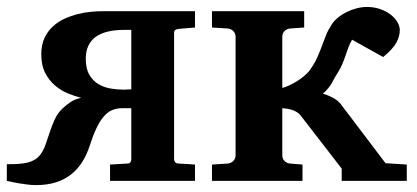

<svg xmlns="http://www.w3.org/2000/svg" viewBox="-22 -520 1198 552"><path d="M224.6 -351.1Q224.6 -322.3 234.9 -304.9Q245.1 -287.6 261.2 -278.1Q277.3 -268.6 296.6 -265.4Q315.9 -262.2 334.5 -262.2Q337.4 -262.2 342.8 -262.7Q348.1 -263.2 355.5 -263.2V-434.1H335.4Q224.6 -434.1 224.6 -351.1ZM-2.4 -47.9Q16.6 -47.9 31.2 -48.8Q45.9 -49.8 57.6 -52.7Q69.3 -55.7 78.1 -61Q86.9 -66.4 93.8 -75.2Q103 -87.4 109.1 -104.7Q115.2 -122.1 121.3 -140.6Q127.4 -159.2 135.5 -177Q143.6 -194.8 157.7 -208Q168.5 -218.3 180.9 -226.6Q193.4 -234.9 211.4 -238.8Q193.8 -243.2 173.8 -251.2Q153.8 -259.3 136.5 -273.9Q119.1 -288.6 107.9 -310.3Q96.7 -332 96.7 -363.8Q96.7 -390.6 105.7 -410.2Q114.7 -429.7 129.6 -443.6Q144.5 -457.5 163.3 -466.1Q182.1 -474.6 201.7 -479.5Q221.2 -484.4 239.7 -486.1Q258.3 -487.8 272.5 -487.8H538.6V-440.9L491.7 -437Q485.4 -436 481.9 -433.8Q478.5 -431.6 478.5 -424.8V-62Q478.5 -57.6 481.7 -53.7Q484.9 -49.8 491.7 -49.8Q501 -49.3 509.8 -48.8Q517.1 -48.3 525.1 -47.9Q533.2 -47.4 538.6 -46.9V0H294.4V-46.9L343.8 -49.8Q350.6 -49.8 353 -53.7Q355.5 -57.6 355.5 -62V-209H330.6Q313.5 -209 300.3 -203.4Q287.1 -197.8 276.1 -184.8Q265.1 -171.9 255.4 -151.6Q245.6 -131.3 236.3 -102.1Q228.5 -77.6 215.8 -56.6Q203.1 -35.6 184.6 -20.3Q166 -4.9 140.4 3.7Q114.7 12.2 80.6 12.2Q70.8 12.2 58.3 10.7Q45.9 9.3 33.9 7.3Q22 5.4 12.2 3.2Q2.4 1 -2.4 0Z M960.4 0V-35.2L842.3 -188Q837.9 -193.8 831.3 -197.8Q824.7 -201.7 817.4 -204.1Q810.1 -206.5 802.7 -207.5Q795.4 -208.5 789.6 -209V-73.2Q789.6 -64 795.9 -57.4Q802.2 -50.8 811.5 -49.8L847.7 -46.9V0H587.4V-46.9L633.3 -49.8Q642.6 -50.8 648.9 -57.4Q655.3 -64 655.3 -73.2V-415Q655.3 -423.8 648.9 -430.4Q642.6 -437 633.3 -438L587.4 -440.9V-487.8H852.5V-440.9L811.5 -438Q802.2 -437 795.9 -430.4Q789.6 -423.8 789.6 -415V-267.1Q797.9 -269 808.8 -274.2Q819.8 -279.3 831.1 -286.1Q842.3 -293 852.8 -301.8Q863.3 -310.5 870.6 -320.8Q883.3 -339.4 890.6 -356Q897.9 -372.6 903.6 -387.9Q909.2 -403.3 915 -418.2Q920.9 -433.1 930.7 -448.2Q938 -460 949.7 -469.5Q961.4 -479 975.3 -485.8Q989.3 -492.7 1004.2 -496.3Q1019 -500 1033.2 -500Q1053.2 -500 1070.3 -494.1Q1087.4 -488.3 1100.1 -478.8Q1112.8 -469.2 1120.1 -457.3Q1127.4 -445.3 1127.4 -433.1Q1127.4 -416 1117.7 -397.7Q1107.9 -379.4 1079.6 -356L990.2 -405.8Q983.4 -394 979.2 -382.6Q975.1 -371.1 971.2 -359.6Q967.3 -348.1 962.4 -336.4Q957.5 -324.7 950.2 -313Q941.4 -299.3 932.4 -282.2Q923.3 -265.1 906.2 -251Q923.3 -245.6 937.7 -237.5Q952.1 -229.5 961.4 -215.8L1086.4 -50.8L1147.5 -46.9V0Z"/></svg>

Font: Charis SIL
Style: Bold
Weight: 700
Foundry: SIL International
Version: Version 4.112